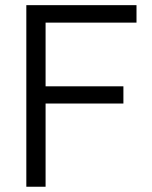

<svg xmlns="http://www.w3.org/2000/svg" viewBox="-20 -710 578 730"><path d="M153.3 -624V-381.8H449.2V-316.4H153.3V0H80.1V-690.4H499V-624Z"/></svg>

Font: Altinn-DIN
Style: Regular
Weight: 400
Designer: Charles Nix
Foundry: Altinn
Version: Version 2.00